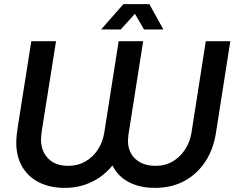

<svg xmlns="http://www.w3.org/2000/svg" viewBox="-20 -900 1138 932"><path d="M294 12Q223 12 170 -14.5Q117 -41 88 -90.5Q59 -140 59 -207Q59 -223 61 -243.5Q63 -264 66 -282L132 -700H252L183 -266Q182 -256 180.5 -244.5Q179 -233 179 -224Q179 -167 213.5 -131Q248 -95 311 -95Q358 -95 395 -116.5Q432 -138 455.5 -174.5Q479 -211 486 -255L556 -700H675L605 -256Q604 -247 602.5 -236.5Q601 -226 601 -217Q601 -180 617.5 -152.5Q634 -125 664 -110Q694 -95 736 -95Q782 -95 818.5 -116.5Q855 -138 878.5 -174.5Q902 -211 909 -253L979 -700H1098L1029 -260Q1017 -177 977 -116Q937 -55 875 -21.5Q813 12 733 12Q681 12 641 -1Q601 -14 572 -38Q543 -62 526 -97Q484 -45 424.5 -16.5Q365 12 294 12ZM471 -757 579 -880H705L773 -757H679L635 -833L566 -757Z"/></svg>

Font: MuseoModerno Medium
Style: Italic
Weight: 500
Italic angle: -9°
Designer: Pablo Cosgaya, Héctor Gatti, Marcela Romero, and the Authors of The MuseoModerno Project.
Foundry: Omnibus-Type Team
Version: Version 1.003